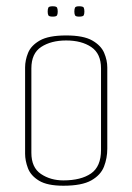

<svg xmlns="http://www.w3.org/2000/svg" viewBox="-20 -588 422 612"><path d="M182 4Q131 4 104.5 -12Q78 -28 69 -52Q60 -76 60 -98V-373Q60 -396 69.5 -419.5Q79 -443 107 -459Q135 -475 191 -475Q246 -475 274 -459Q302 -443 312 -419.5Q322 -396 322 -373V-114Q322 -84 311.5 -57Q301 -30 271 -13Q241 4 182 4ZM182 -13Q238 -13 270 -35Q302 -57 302 -110V-370Q302 -417 271 -438Q240 -459 191 -459Q143 -459 111.5 -438.5Q80 -418 80 -370V-101Q80 -54 110.5 -33.5Q141 -13 182 -13ZM232 -535Q221 -535 219 -539.5Q217 -544 217 -551Q217 -559 219 -563.5Q221 -568 232 -568Q245 -568 247 -563.5Q249 -559 249 -551Q249 -544 247 -539.5Q245 -535 232 -535ZM148 -535Q136 -535 134 -539.5Q132 -544 132 -551Q132 -559 134 -563.5Q136 -568 148 -568Q160 -568 162 -563.5Q164 -559 164 -551Q164 -544 162 -539.5Q160 -535 148 -535Z"/></svg>

Font: Smooch Sans Thin
Style: Regular
Weight: 100
Designer: Robert E. Leuschke
Foundry: Robert E. Leuschke
Version: Version 1.010